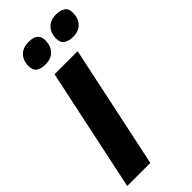

<svg xmlns="http://www.w3.org/2000/svg" viewBox="-292 -995 1051 1051"><g transform="rotate(-45 233.0 -470.0)"><path d="M5.4 0 156.7 -713.9H335.4L184.1 0ZM374 -786.6Q340.8 -786.6 320.8 -800Q300.8 -813.5 300.8 -845.7Q300.8 -888.7 325.7 -914.3Q350.6 -939.9 396 -939.9Q424.8 -939.9 445.6 -927Q466.3 -914.1 466.3 -881.8Q466.3 -838.9 442.4 -812.7Q418.5 -786.6 374 -786.6ZM160.2 -786.6Q127 -786.6 107.2 -800Q87.4 -813.5 87.4 -845.7Q87.4 -888.7 112.3 -914.3Q137.2 -939.9 182.6 -939.9Q201.7 -939.9 217.5 -934.6Q233.4 -929.2 243.2 -916.3Q252.9 -903.3 252.9 -881.8Q252.9 -838.9 228.8 -812.7Q204.6 -786.6 160.2 -786.6Z"/></g></svg>

Font: Open Sans SemiCondensed ExtraBold
Style: Italic
Weight: 800
Width: 4
Italic angle: -12°
Designer: Monotype Design Team
Foundry: Monotype Imaging Inc.
Version: Version 3.003